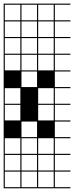

<svg xmlns="http://www.w3.org/2000/svg" viewBox="-20 -747 404 1046"><path d="M363.6 278.8H0V187.9H6.1V272.7H90.9V187.9H0V-727.3H363.6V-721.2H278.8V-636.4H363.6V-630.3H278.8V-545.5H363.6V-539.4H278.8V-454.5H363.6V-448.5H278.8V-363.6H363.6V-357.6H278.8V-272.7H363.6V-266.7H278.8V-181.8H363.6V-175.8H278.8V-90.9H363.6V-84.8H278.8V0H363.6V6.1H278.8V90.9H363.6V97H278.8V181.8H363.6V187.9H278.8V272.7H363.6ZM90.9 -636.4V-721.2H6.1V-636.4ZM187.9 -636.4H272.7V-721.2H187.9ZM97 -636.4H181.8V-721.2H97ZM187.9 -545.5H272.7V-630.3H187.9ZM6.1 -545.5H90.9V-630.3H6.1ZM97 -545.5H181.8V-630.3H97ZM97 -454.5H181.8V-539.4H97ZM187.9 -454.5H272.7V-539.4H187.9ZM6.1 -454.5H90.9V-539.4H6.1ZM187.9 -363.6H272.7V-448.5H187.9ZM6.1 -363.6H90.9V-448.5H6.1ZM97 -363.6H181.8V-448.5H97ZM97 -272.7H181.8V-357.6H97ZM187.9 -181.8H272.7V-266.7H187.9ZM6.1 -181.8H90.9V-266.7H6.1ZM187.9 -90.9H272.7V-175.8H187.9ZM6.1 -90.9H90.9V-175.8H6.1ZM97 0H181.8V-84.8H97ZM97 90.9H181.8V6.1H97ZM187.9 90.9H272.7V6.1H187.9ZM6.1 90.9H90.9V6.1H6.1ZM6.1 181.8H90.9V97H6.1ZM97 181.8H181.8V97H97ZM187.9 181.8H272.7V97H187.9ZM181.8 272.7V187.9H97V272.7ZM272.7 272.7V187.9H187.9V272.7Z"/></svg>

Font: Micro 5 Charted
Style: Regular
Weight: 400
Designer: Sarah Cadigan-Fried
Version: Version 1.000; ttfautohint (v1.8.4.7-5d5b)